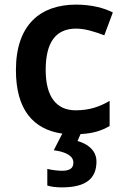

<svg xmlns="http://www.w3.org/2000/svg" viewBox="-20 -572 541 832"><path d="M398 128C398 79 359 51 316 39L329 9C383 6 419 -5 455 -26V-135C413 -110 368 -94 308 -94C224 -94 178 -153 178 -269C178 -388 221 -448 310 -448C348 -448 390 -435 432 -419L469 -518C432 -537 377 -552 310 -552C157 -552 49 -467 49 -268C49 -97 124 -11 250 7L213 79C270 87 298 105 298 133C298 160 278 168 248 168C229 168 201 164 185 160V232C201 237 222 240 248 240C356 240 398 199 398 128Z"/></svg>

Font: Noto Sans Vithkuqi SemiBold
Style: Regular
Weight: 600
Version: Version 1.001